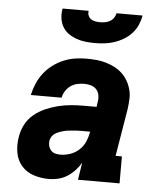

<svg xmlns="http://www.w3.org/2000/svg" viewBox="-54 -796 707 851"><g transform="rotate(5 300.0 -371.0)"><path d="M195 8Q160 8 127.5 -2.5Q95 -13 73.5 -37.5Q52 -62 46 -96Q40 -130 46 -165Q50 -193 63.5 -220Q77 -247 100.5 -266.5Q124 -286 151.5 -298Q179 -310 207 -317Q235 -324 263.5 -326.5Q292 -329 320 -329H378L381 -350Q384 -365 381.5 -380.5Q379 -396 369.5 -406.5Q360 -417 345.5 -421.5Q331 -426 315 -426Q300 -426 284 -422.5Q268 -419 254.5 -409.5Q241 -400 232 -386Q223 -372 220 -356H83Q89 -383 99.5 -407.5Q110 -432 126.5 -453.5Q143 -475 165.5 -492Q188 -509 213 -519.5Q238 -530 264 -534Q290 -538 315 -538Q337 -538 359 -536Q381 -534 401.5 -528Q422 -522 440.5 -512.5Q459 -503 474 -489Q489 -475 499.5 -457Q510 -439 515.5 -418.5Q521 -398 520 -375.5Q519 -353 516 -331L481 -120H509V0H324L336 -77Q325 -58 309.5 -41.5Q294 -25 275.5 -13.5Q257 -2 236 3Q215 8 195 8ZM236 -104Q258 -104 280 -111.5Q302 -119 319.5 -135Q337 -151 346 -172Q355 -193 359 -215V-217H320Q310 -217 300.5 -216.5Q291 -216 281.5 -215Q272 -214 262 -213Q252 -212 242.5 -209.5Q233 -207 223.5 -203.5Q214 -200 205 -194.5Q196 -189 190.5 -180.5Q185 -172 183 -162Q181 -150 184 -138.5Q187 -127 194.5 -118.5Q202 -110 213 -107Q224 -104 236 -104ZM345 -610Q324 -610 302.5 -612.5Q281 -615 262 -622Q243 -629 227 -640.5Q211 -652 201 -669.5Q191 -687 188.5 -708Q186 -729 190 -750H306Q304 -739 308 -729Q312 -719 320 -713.5Q328 -708 339 -706Q350 -704 360 -704Q371 -704 382.5 -706Q394 -708 404 -713.5Q414 -719 421 -729Q428 -739 430 -750H546Q542 -728 533 -707.5Q524 -687 508.5 -670Q493 -653 473 -641Q453 -629 431.5 -622Q410 -615 388 -612.5Q366 -610 345 -610Z"/></g></svg>

Font: Iosevka Slab HvExObl
Style: Regular
Weight: 900
Width: 7
Italic angle: -9°
Monospace: yes
Designer: Belleve Invis
Foundry: Belleve Invis
Version: Version 11.1.1; ttfautohint (v1.8.3)